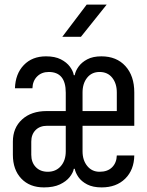

<svg xmlns="http://www.w3.org/2000/svg" viewBox="-20 -805 640 835"><path d="M171 10Q109 10 72.5 -28.5Q36 -67 36 -132V-189Q36 -249 76 -285.5Q116 -322 183 -322H266V-402Q266 -492 192 -492Q161 -492 141.5 -472.5Q122 -453 121 -421H45Q47 -484 83.5 -522Q120 -560 180 -560Q219 -560 244.5 -547Q270 -534 284 -515Q298 -496 301 -478H305Q308 -496 321.5 -515Q335 -534 359.5 -547Q384 -560 421 -560Q487 -560 525.5 -517.5Q564 -475 564 -403V-258H339V-147Q339 -108 359.5 -83Q380 -58 413 -58Q448 -58 467.5 -77.5Q487 -97 488 -129H564Q563 -66 524.5 -28Q486 10 422 10Q384 10 359 -3Q334 -16 321 -35Q308 -54 305 -71H301Q298 -54 283 -35Q268 -16 240.5 -3Q213 10 171 10ZM339 -322H488V-403Q488 -442 468 -467Q448 -492 413 -492Q379 -492 359 -467Q339 -442 339 -403ZM188 -58Q223 -58 244.5 -82.5Q266 -107 266 -147V-258H185Q153 -258 134.5 -239Q116 -220 116 -189V-132Q116 -99 135.5 -78.5Q155 -58 188 -58ZM251 -645 357 -785H444L332 -645Z"/></svg>

Font: Tiny Light
Style: Regular
Weight: 300
Monospace: yes
Designer: Philipp Nurullin, Konstantin Bulenkov
Foundry: JetBrains
Version: Version 2.251; ttfautohint (v1.8.4.7-5d5b)